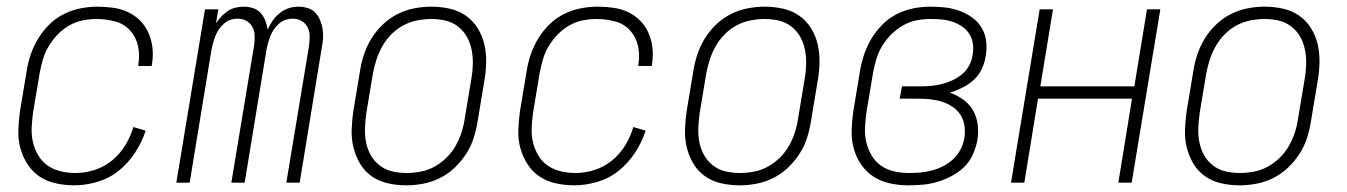

<svg xmlns="http://www.w3.org/2000/svg" viewBox="-20 -548 4040 576"><path d="M203 8Q175 8 147.5 2Q120 -4 98.5 -18.5Q77 -33 62.5 -55.5Q48 -78 41 -104Q34 -130 35 -158.5Q36 -187 40 -215L60 -335Q64 -361 72.5 -385.5Q81 -410 95 -433Q109 -456 128.5 -475Q148 -494 172 -506Q196 -518 222 -523Q248 -528 273 -528Q297 -528 321 -524.5Q345 -521 365.5 -511Q386 -501 401.5 -485Q417 -469 426 -448Q435 -427 437.5 -403.5Q440 -380 436 -356L435 -350H395V-354Q400 -383 394 -410Q388 -437 370.5 -456.5Q353 -476 326 -483.5Q299 -491 270 -491Q250 -491 229 -487Q208 -483 188.5 -472Q169 -461 153.5 -445Q138 -429 126.5 -410Q115 -391 109 -370.5Q103 -350 99 -329L79 -209Q76 -187 75 -164.5Q74 -142 79 -121Q84 -100 95 -81.5Q106 -63 123.5 -51Q141 -39 162.5 -34Q184 -29 207 -29Q235 -29 263.5 -38Q292 -47 316 -66.5Q340 -86 356 -112.5Q372 -139 380 -167L417 -156Q406 -122 385.5 -90.5Q365 -59 336.5 -36Q308 -13 272.5 -2.5Q237 8 203 8Z M509 0 595 -520H635L628 -478Q635 -489 644 -498.5Q653 -508 663.5 -515Q674 -522 686.5 -525Q699 -528 711 -528Q726 -528 739.5 -523.5Q753 -519 762 -509Q771 -499 776 -486Q781 -473 783 -459Q789 -473 798 -486Q807 -499 819.5 -509Q832 -519 846.5 -523.5Q861 -528 876 -528Q890 -528 904 -523.5Q918 -519 926.5 -509.5Q935 -500 940.5 -487Q946 -474 948 -460Q950 -446 949 -431.5Q948 -417 945 -403L879 0H839L907 -410Q909 -424 909 -438.5Q909 -453 903 -465.5Q897 -478 885 -485Q873 -492 858 -492Q847 -492 836.5 -488.5Q826 -485 817 -477Q808 -469 801.5 -459.5Q795 -450 791 -439.5Q787 -429 784 -418Q781 -407 779 -396L714 0H674L742 -410Q744 -424 744 -438.5Q744 -453 738 -465.5Q732 -478 720 -485Q708 -492 693 -492Q682 -492 671.5 -488.5Q661 -485 652 -477Q643 -469 636.5 -459.5Q630 -450 626 -439.5Q622 -429 619 -418Q616 -407 614 -396L549 0Z M1199 8Q1171 8 1144 2Q1117 -4 1095.5 -19Q1074 -34 1060.5 -56.5Q1047 -79 1040.5 -105Q1034 -131 1035 -159Q1036 -187 1040 -215L1060 -335Q1064 -361 1072.5 -386Q1081 -411 1095 -433.5Q1109 -456 1129 -475Q1149 -494 1173 -506Q1197 -518 1223 -523Q1249 -528 1274 -528Q1302 -528 1329 -522Q1356 -516 1377.5 -501Q1399 -486 1413 -463.5Q1427 -441 1433 -415Q1439 -389 1438.5 -361Q1438 -333 1433 -305L1413 -185Q1409 -159 1401 -134Q1393 -109 1378.5 -86.5Q1364 -64 1344 -45Q1324 -26 1300 -14Q1276 -2 1250 3Q1224 8 1199 8ZM1200 -29Q1220 -29 1241.5 -33Q1263 -37 1282.5 -47.5Q1302 -58 1318.5 -74Q1335 -90 1346 -109Q1357 -128 1364 -149Q1371 -170 1374 -191L1394 -311Q1398 -333 1398.5 -355Q1399 -377 1395 -398Q1391 -419 1381 -437Q1371 -455 1354.5 -468Q1338 -481 1317.5 -486Q1297 -491 1274 -491Q1254 -491 1232.5 -487Q1211 -483 1191 -472.5Q1171 -462 1155 -446Q1139 -430 1128 -411Q1117 -392 1110 -371Q1103 -350 1099 -329L1079 -209Q1076 -187 1075 -165Q1074 -143 1078 -122Q1082 -101 1092 -83Q1102 -65 1118.5 -52Q1135 -39 1156 -34Q1177 -29 1200 -29Z M1703 8Q1675 8 1647.5 2Q1620 -4 1598.5 -18.5Q1577 -33 1562.5 -55.5Q1548 -78 1541 -104Q1534 -130 1535 -158.5Q1536 -187 1540 -215L1560 -335Q1564 -361 1572.5 -385.5Q1581 -410 1595 -433Q1609 -456 1628.5 -475Q1648 -494 1672 -506Q1696 -518 1722 -523Q1748 -528 1773 -528Q1797 -528 1821 -524.5Q1845 -521 1865.5 -511Q1886 -501 1901.5 -485Q1917 -469 1926 -448Q1935 -427 1937.5 -403.5Q1940 -380 1936 -356L1935 -350H1895V-354Q1900 -383 1894 -410Q1888 -437 1870.5 -456.5Q1853 -476 1826 -483.5Q1799 -491 1770 -491Q1750 -491 1729 -487Q1708 -483 1688.5 -472Q1669 -461 1653.5 -445Q1638 -429 1626.5 -410Q1615 -391 1609 -370.5Q1603 -350 1599 -329L1579 -209Q1576 -187 1575 -164.5Q1574 -142 1579 -121Q1584 -100 1595 -81.5Q1606 -63 1623.5 -51Q1641 -39 1662.5 -34Q1684 -29 1707 -29Q1735 -29 1763.5 -38Q1792 -47 1816 -66.5Q1840 -86 1856 -112.5Q1872 -139 1880 -167L1917 -156Q1906 -122 1885.5 -90.5Q1865 -59 1836.5 -36Q1808 -13 1772.5 -2.5Q1737 8 1703 8Z M2199 8Q2171 8 2144 2Q2117 -4 2095.5 -19Q2074 -34 2060.5 -56.5Q2047 -79 2040.5 -105Q2034 -131 2035 -159Q2036 -187 2040 -215L2060 -335Q2064 -361 2072.5 -386Q2081 -411 2095 -433.5Q2109 -456 2129 -475Q2149 -494 2173 -506Q2197 -518 2223 -523Q2249 -528 2274 -528Q2302 -528 2329 -522Q2356 -516 2377.5 -501Q2399 -486 2413 -463.5Q2427 -441 2433 -415Q2439 -389 2438.5 -361Q2438 -333 2433 -305L2413 -185Q2409 -159 2401 -134Q2393 -109 2378.5 -86.5Q2364 -64 2344 -45Q2324 -26 2300 -14Q2276 -2 2250 3Q2224 8 2199 8ZM2200 -29Q2220 -29 2241.5 -33Q2263 -37 2282.5 -47.5Q2302 -58 2318.5 -74Q2335 -90 2346 -109Q2357 -128 2364 -149Q2371 -170 2374 -191L2394 -311Q2398 -333 2398.5 -355Q2399 -377 2395 -398Q2391 -419 2381 -437Q2371 -455 2354.5 -468Q2338 -481 2317.5 -486Q2297 -491 2274 -491Q2254 -491 2232.5 -487Q2211 -483 2191 -472.5Q2171 -462 2155 -446Q2139 -430 2128 -411Q2117 -392 2110 -371Q2103 -350 2099 -329L2079 -209Q2076 -187 2075 -165Q2074 -143 2078 -122Q2082 -101 2092 -83Q2102 -65 2118.5 -52Q2135 -39 2156 -34Q2177 -29 2200 -29Z M2705 8Q2677 8 2649.5 2Q2622 -4 2600 -18.5Q2578 -33 2563 -55Q2548 -77 2541 -103.5Q2534 -130 2535 -158.5Q2536 -187 2540 -215L2560 -335Q2564 -360 2572.5 -385Q2581 -410 2594.5 -432.5Q2608 -455 2627.5 -474.5Q2647 -494 2671 -506Q2695 -518 2720.5 -523Q2746 -528 2771 -528Q2794 -528 2816 -525.5Q2838 -523 2858.5 -515.5Q2879 -508 2896.5 -495.5Q2914 -483 2925 -464.5Q2936 -446 2938.5 -424Q2941 -402 2937 -379Q2934 -360 2925.5 -341.5Q2917 -323 2902 -309Q2887 -295 2868 -285.5Q2849 -276 2830 -270Q2852 -262 2870 -249Q2888 -236 2899 -217Q2910 -198 2913 -174.5Q2916 -151 2912 -127Q2908 -106 2898.5 -84.5Q2889 -63 2872.5 -47Q2856 -31 2835 -20Q2814 -9 2792.5 -2.5Q2771 4 2749 6Q2727 8 2705 8ZM2706 -29Q2724 -29 2741 -30.5Q2758 -32 2775.5 -36.5Q2793 -41 2809.5 -49.5Q2826 -58 2839.5 -70.5Q2853 -83 2861.5 -99.5Q2870 -116 2873 -133Q2876 -152 2873.5 -170Q2871 -188 2862 -202.5Q2853 -217 2838.5 -227Q2824 -237 2807 -242.5Q2790 -248 2772 -250Q2754 -252 2735 -252H2679L2686 -289H2742Q2758 -289 2774 -290.5Q2790 -292 2806 -296Q2822 -300 2838 -307.5Q2854 -315 2867 -326Q2880 -337 2888 -352.5Q2896 -368 2898 -384Q2901 -401 2898.5 -417.5Q2896 -434 2887.5 -447Q2879 -460 2865.5 -469Q2852 -478 2837 -483Q2822 -488 2805 -489.5Q2788 -491 2771 -491Q2750 -491 2729.5 -487Q2709 -483 2689.5 -472Q2670 -461 2654 -445Q2638 -429 2626.5 -410Q2615 -391 2609 -370.5Q2603 -350 2599 -329L2579 -209Q2576 -187 2575 -164.5Q2574 -142 2579 -121Q2584 -100 2595 -81.5Q2606 -63 2623 -51Q2640 -39 2662 -34Q2684 -29 2706 -29Z M3013 0 3099 -520H3139L3101 -289H3383L3421 -520H3461L3375 0H3335L3376 -252H3094L3053 0Z M3699 8Q3671 8 3644 2Q3617 -4 3595.5 -19Q3574 -34 3560.5 -56.5Q3547 -79 3540.5 -105Q3534 -131 3535 -159Q3536 -187 3540 -215L3560 -335Q3564 -361 3572.5 -386Q3581 -411 3595 -433.5Q3609 -456 3629 -475Q3649 -494 3673 -506Q3697 -518 3723 -523Q3749 -528 3774 -528Q3802 -528 3829 -522Q3856 -516 3877.5 -501Q3899 -486 3913 -463.5Q3927 -441 3933 -415Q3939 -389 3938.5 -361Q3938 -333 3933 -305L3913 -185Q3909 -159 3901 -134Q3893 -109 3878.5 -86.5Q3864 -64 3844 -45Q3824 -26 3800 -14Q3776 -2 3750 3Q3724 8 3699 8ZM3700 -29Q3720 -29 3741.5 -33Q3763 -37 3782.5 -47.5Q3802 -58 3818.5 -74Q3835 -90 3846 -109Q3857 -128 3864 -149Q3871 -170 3874 -191L3894 -311Q3898 -333 3898.5 -355Q3899 -377 3895 -398Q3891 -419 3881 -437Q3871 -455 3854.5 -468Q3838 -481 3817.5 -486Q3797 -491 3774 -491Q3754 -491 3732.5 -487Q3711 -483 3691 -472.5Q3671 -462 3655 -446Q3639 -430 3628 -411Q3617 -392 3610 -371Q3603 -350 3599 -329L3579 -209Q3576 -187 3575 -165Q3574 -143 3578 -122Q3582 -101 3592 -83Q3602 -65 3618.5 -52Q3635 -39 3656 -34Q3677 -29 3700 -29Z"/></svg>

Font: Iosevka Extralight
Style: Italic
Weight: 200
Italic angle: -9°
Monospace: yes
Designer: Belleve Invis
Foundry: Belleve Invis
Version: Version 32.5.0; ttfautohint (v1.8.4)